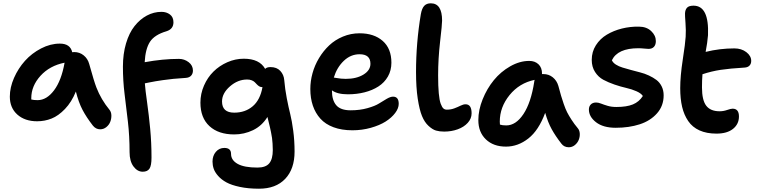

<svg xmlns="http://www.w3.org/2000/svg" viewBox="-20 -808 4552 1154"><path d="M203.1 -79.1Q129.4 -79.1 84.2 -119.4Q39.1 -159.7 39.1 -227.1Q39.1 -282.2 64.2 -339.6Q89.4 -397 130.1 -442.4Q170.9 -487.8 226.8 -516.8Q282.7 -545.9 339.8 -545.9Q402.3 -545.9 414.1 -494.1Q418 -495.1 425.8 -495.1Q458.5 -495.1 482.9 -475.3Q507.3 -455.6 516.1 -423.8Q545.4 -317.9 559.6 -281.7Q587.4 -210 638.2 -147.9Q648.9 -134.8 649.4 -114.5Q649.9 -94.2 642.6 -75.7Q635.3 -57.1 618.9 -43.9Q602.5 -30.8 582 -30.8Q556.2 -30.8 538.1 -53.2Q499.5 -103 476.1 -147.5Q452.6 -191.9 436 -257.8Q410.2 -194.3 370.6 -153.1Q331.1 -111.8 290 -95.5Q249 -79.1 203.1 -79.1ZM168 -217.8V-210Q183.1 -206.1 206.1 -206.1Q260.3 -206.1 304.7 -264.9Q349.1 -323.7 368.2 -431.2Q278.3 -413.1 223.1 -352.1Q168 -291 168 -217.8Z M837.9 224.1Q805.7 224.1 782.2 192.4Q758.8 160.6 758.8 106.9Q758.8 9.8 748.8 -76.2Q738.8 -162.1 728.8 -242.7Q718.8 -323.2 718.8 -407.2Q718.8 -483.9 737.5 -547.1Q756.3 -610.4 788.6 -651.1Q820.8 -691.9 862.5 -714.4Q904.3 -736.8 950.7 -736.8Q980.5 -736.8 1001.5 -720.9Q1022.5 -705.1 1022.5 -673.8Q1022.5 -633.3 980.5 -620.1Q909.2 -599.1 881.6 -557.1Q854 -515.1 849.6 -434.1Q958.5 -454.1 1055.7 -454.1Q1087.9 -454.1 1113.8 -434.3Q1139.6 -414.6 1139.6 -383.8Q1139.6 -365.7 1128.9 -353.5Q1118.2 -341.3 1096.7 -339.8Q1056.2 -337.4 1021.5 -334Q986.8 -330.6 959.2 -326.4Q931.6 -322.3 915.3 -319.6Q898.9 -316.9 877.4 -312.5Q856 -308.1 850.6 -307.1Q853.5 -267.1 864.3 -191.2Q875 -115.2 882.8 -32.7Q890.6 49.8 890.6 139.2Q890.6 187.5 878.4 205.8Q866.2 224.1 837.9 224.1Z M1536.6 326.2Q1472.2 326.2 1421.6 315.4Q1371.1 304.7 1340.8 288.1Q1310.5 271.5 1291 249.3Q1271.5 227.1 1264.4 206.1Q1257.3 185.1 1257.3 163.1Q1257.3 128.4 1277.3 104.7Q1297.4 81.1 1328.6 81.1Q1368.7 81.1 1368.7 117.2Q1368.7 154.8 1408.4 177Q1448.2 199.2 1527.3 199.2Q1577.6 199.2 1598.6 173.3Q1619.6 147.5 1619.6 94.2Q1619.6 74.7 1618.2 54.7Q1616.7 34.7 1615 21.2Q1613.3 7.8 1608.9 -13.4Q1604.5 -34.7 1602.5 -43Q1600.6 -51.3 1594.7 -75.2Q1588.9 -99.1 1587.4 -105Q1554.2 -51.3 1500.7 -25.6Q1447.3 0 1387.7 0Q1293 0 1238.8 -50Q1184.6 -100.1 1184.6 -190.9Q1184.6 -244.6 1206.1 -293.7Q1227.5 -342.8 1263.2 -377.9Q1298.8 -413.1 1346.7 -434.1Q1394.5 -455.1 1445.3 -455.1Q1539.6 -455.1 1573.7 -394Q1583 -404.8 1605.5 -404.8Q1643.6 -404.8 1664.8 -381.8Q1686 -358.9 1688.5 -326.2Q1692.9 -273.4 1703.6 -217.8Q1714.4 -162.1 1724.4 -122.6Q1734.4 -83 1742.4 -22.7Q1750.5 37.6 1750.5 103Q1750.5 207.5 1694.3 266.8Q1638.2 326.2 1536.6 326.2ZM1314.5 -198.2Q1314.5 -130.9 1387.7 -130.9Q1453.6 -130.9 1498.8 -169.2Q1543.9 -207.5 1557.6 -284.2H1556.6Q1546.4 -284.2 1538.6 -288.8Q1530.8 -293.5 1524.4 -300.3Q1518.1 -307.1 1511.2 -314Q1504.4 -320.8 1492.7 -325.4Q1481 -330.1 1465.3 -330.1Q1409.2 -330.1 1361.8 -288.6Q1314.5 -247.1 1314.5 -198.2Z M2098.1 -24.9Q2033.7 -24.9 1984.6 -43.2Q1935.5 -61.5 1905.5 -95Q1875.5 -128.4 1860.4 -173.1Q1845.2 -217.8 1845.2 -272.9Q1845.2 -320.3 1858.4 -368.2Q1871.6 -416 1897.5 -459Q1923.3 -502 1958.5 -535.2Q1993.7 -568.4 2041 -588.1Q2088.4 -607.9 2141.1 -607.9Q2228 -607.9 2280.3 -562Q2332.5 -516.1 2332.5 -431.2Q2332.5 -384.8 2311.5 -348.1Q2290.5 -311.5 2254.4 -288.3Q2218.3 -265.1 2171.4 -253.2Q2124.5 -241.2 2071.3 -241.2Q2007.3 -241.2 1975.1 -265.1V-263.2Q1975.1 -205.6 2001.2 -175.3Q2027.3 -145 2087.4 -145Q2143.1 -145 2188.7 -158Q2234.4 -170.9 2258.1 -186Q2281.7 -201.2 2304.4 -214.1Q2327.1 -227.1 2342.3 -227.1Q2376.5 -227.1 2376.5 -184.1Q2376.5 -157.2 2355.2 -128.9Q2334 -100.6 2297.9 -77.6Q2261.7 -54.7 2208.7 -39.8Q2155.8 -24.9 2098.1 -24.9ZM2141.1 -481.9Q2087.9 -481.9 2046.4 -442.4Q2004.9 -402.8 1986.3 -341.8Q1990.2 -341.3 2003.2 -339.1Q2016.1 -336.9 2029.5 -335.4Q2043 -334 2058.1 -334Q2122.1 -334 2164.3 -359.6Q2206.5 -385.3 2206.5 -424.8Q2206.5 -481.9 2141.1 -481.9Z M2649.4 -17.1Q2622.1 -17.1 2600.8 -23.2Q2579.6 -29.3 2555.7 -51.3Q2531.7 -73.2 2516.4 -110.6Q2501 -147.9 2490.7 -215.3Q2480.5 -282.7 2480.5 -375Q2480.5 -550.3 2509.3 -722.2Q2515.6 -757.8 2529.8 -772.9Q2543.9 -788.1 2569.3 -788.1Q2637.2 -788.1 2637.2 -684.1Q2637.2 -661.1 2625.2 -558.1Q2613.3 -455.1 2613.3 -355Q2613.3 -290 2617.2 -247.6Q2621.1 -205.1 2628.9 -184.3Q2636.7 -163.6 2645 -156.2Q2653.3 -148.9 2665.5 -148.9Q2690.4 -148.9 2711.4 -157Q2732.4 -165 2748.5 -173.1Q2764.6 -181.2 2778.3 -181.2Q2814.5 -181.2 2814.5 -127Q2814.5 -95.2 2791.5 -69.8Q2768.6 -44.4 2731 -30.8Q2693.4 -17.1 2649.4 -17.1Z M3021 73.2Q2945.8 73.2 2900.4 29.8Q2855 -13.7 2855 -85.9Q2855 -147 2880.9 -211.2Q2906.7 -275.4 2948.2 -326.2Q2989.7 -377 3046.6 -409.4Q3103.5 -441.9 3161.1 -441.9Q3195.3 -441.9 3216.6 -421.6Q3237.8 -401.4 3237.8 -365.2L3236.8 -362.8H3246.1Q3278.3 -362.8 3302.5 -343.3Q3326.7 -323.7 3335.9 -292Q3347.2 -251 3352.3 -232.7Q3357.4 -214.4 3368.2 -183.3Q3378.9 -152.3 3388.9 -132.8Q3398.9 -113.3 3415.3 -87.9Q3431.6 -62.5 3452.1 -38.1Q3463.4 -25.4 3464.6 -5.6Q3465.8 14.2 3458.5 32.5Q3451.2 50.8 3435.1 64Q3418.9 77.1 3398.9 77.1Q3370.1 77.1 3354 55.2Q3318.4 9.3 3295.9 -31.5Q3273.4 -72.3 3256.8 -129.9Q3217.8 -24.4 3155.5 24.4Q3093.3 73.2 3021 73.2ZM2983.9 -77.1Q2983.9 -64 2984.9 -59.1Q2999 -54.2 3022.9 -54.2Q3080.6 -54.2 3126 -122.3Q3171.4 -190.4 3190.9 -315.9Q3190.9 -322.3 3193.8 -328.1Q3101.6 -309.1 3042.7 -236.6Q2983.9 -164.1 2983.9 -77.1Z M3680.7 -40Q3605.5 -40 3562.5 -73.2Q3519.5 -106.4 3519.5 -149.9Q3519.5 -168.5 3531 -180.2Q3542.5 -191.9 3563 -191.9Q3576.2 -191.9 3592.8 -185.3Q3609.4 -178.7 3632.3 -171.9Q3655.3 -165 3684.6 -165Q3746.6 -165 3783.9 -180.4Q3821.3 -195.8 3843.8 -231Q3833.5 -247.1 3805.4 -259.5Q3777.3 -272 3743.9 -279.5Q3710.4 -287.1 3673.3 -299.8Q3636.2 -312.5 3606.2 -328.6Q3576.2 -344.7 3556.4 -375.5Q3536.6 -406.2 3536.6 -448.2Q3536.6 -496.6 3561.5 -535.9Q3586.4 -575.2 3627.2 -599.6Q3668 -624 3718 -636.5Q3768.1 -648.9 3820.8 -647.9Q3866.2 -647.5 3894 -621.1Q3921.9 -594.7 3921.9 -561Q3921.9 -538.6 3910.4 -526.4Q3898.9 -514.2 3877.9 -514.2Q3870.1 -514.2 3851.3 -516.1Q3832.5 -518.1 3816.9 -518.1Q3692.4 -518.1 3657.7 -445.8Q3664.1 -431.2 3681.6 -419.9Q3699.2 -408.7 3721.9 -401.9Q3744.6 -395 3772.2 -387.5Q3799.8 -379.9 3827.1 -373Q3854.5 -366.2 3880.1 -354.2Q3905.8 -342.3 3925.3 -327.6Q3944.8 -313 3956.8 -289.1Q3968.8 -265.1 3968.8 -234.9Q3968.8 -171.4 3928.7 -126.5Q3888.7 -81.5 3824.7 -60.8Q3760.7 -40 3680.7 -40Z M4286.1 -4.9Q4227.1 -4.9 4184.3 -24.2Q4141.6 -43.5 4116.5 -80.3Q4091.3 -117.2 4079.8 -165.8Q4068.4 -214.4 4068.4 -277.8Q4068.4 -350.1 4083.7 -449.7Q4099.1 -549.3 4101.1 -586.9Q4103.5 -625 4100.1 -669.9Q4096.7 -714.8 4097.2 -727.1Q4098.1 -749.5 4109.4 -761.7Q4120.6 -773.9 4148.4 -773.9Q4242.7 -773.9 4235.4 -596.2Q4231.9 -552.2 4221.2 -496.1Q4305.7 -517.1 4394 -517.1Q4436.5 -517.1 4465.8 -494.6Q4495.1 -472.2 4495.1 -441.9Q4495.1 -424.8 4485.1 -414.1Q4475.1 -403.3 4456.1 -401.9Q4366.2 -396.5 4311.5 -388.2Q4256.8 -379.9 4202.1 -361.8Q4199.2 -326.2 4199.2 -283.2Q4199.2 -205.6 4224.9 -172.4Q4250.5 -139.2 4305.2 -139.2Q4328.1 -139.2 4350.3 -147Q4372.6 -154.8 4383.3 -154.8Q4421.4 -154.8 4421.4 -107.9Q4421.4 -62 4385.7 -33.4Q4350.1 -4.9 4286.1 -4.9Z"/></svg>

Font: Shantell Sans Irregular Bouncy
Style: Regular
Weight: 600
Designer: Stephen Nixon, Anya Danilova, Shantell Martin
Foundry: Arrow Type
Version: Version 1.006;[9816181b4]